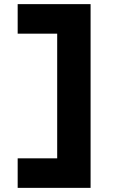

<svg xmlns="http://www.w3.org/2000/svg" viewBox="-20 -720 567 930"><path d="M65.6 190V47H263L257 55V-569L267 -557H65.6V-700H418.8V190Z"/></svg>

Font: Lexend Exa
Style: Regular
Weight: 400
Designer: Bonnie Shaver-Troup, Thomas Jockin
Foundry: Lexend
Version: Version 1.007